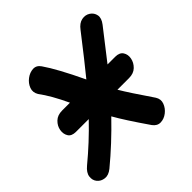

<svg xmlns="http://www.w3.org/2000/svg" viewBox="-148 -663 795 795"><g transform="rotate(-45 249.5 -265.0)"><path d="M76 -13Q156 -79 235 -161Q263 -111 328 -17Q342 2 362 1.5Q382 1 399.5 -12.5Q417 -26 424.5 -46Q432 -66 420 -85Q357 -177 331 -221H399Q426 -221 442 -236.5Q458 -252 462 -272.5Q466 -293 456 -308.5Q446 -324 421 -324H376L478 -455Q495 -477 491.5 -495.5Q488 -514 472 -524.5Q456 -535 435.5 -531Q415 -527 398 -504Q316 -398 270 -342Q215 -458 178 -511Q165 -530 145 -529Q125 -528 107 -514.5Q89 -501 81.5 -481Q74 -461 86 -441Q119 -397 154 -322H108Q81 -322 65 -306.5Q49 -291 45.5 -270.5Q42 -250 51.5 -234.5Q61 -219 86 -219H161Q95 -150 20 -88Q-3 -69 -5.5 -49Q-8 -29 3.5 -15Q15 -1 35 1.5Q55 4 76 -13Z"/></g></svg>

Font: Balsamiq Sans
Style: Italic
Weight: 400
Italic angle: -12°
Designer: Michael Angeles
Foundry: Balsamiq SRL
Version: Version 1.020; ttfautohint (v1.8.4.7-5d5b);gftools[0.9.26]